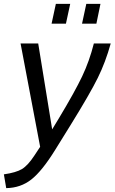

<svg xmlns="http://www.w3.org/2000/svg" viewBox="-55 -746 591 990"><path d="M211 -624 233 -726H307L285 -624ZM368 -624 390 -726H463L442 -624ZM-35 153Q28 144 58.5 125.5Q89 107 123 55L152 11L51 -522H142L214 -79L248 -135Q331 -273 368.5 -352Q406 -431 429 -522H516Q489 -425 449 -344Q409 -263 310 -103L230 26Q162 136 106.5 179.5Q51 223 -23 224Z"/></svg>

Font: Raleway-v4020 Medium
Style: Italic
Weight: 500
Italic angle: -12°
Designer: Matt McInerney, Pablo Impallari, Rodrigo Fuenzalida
Foundry: Matt McInerney, Pablo Impallari, Rodrigo Fuenzalida
Version: Version 4.020;PS 004.020;hotconv 1.0.88;makeotf.lib2.5.64775